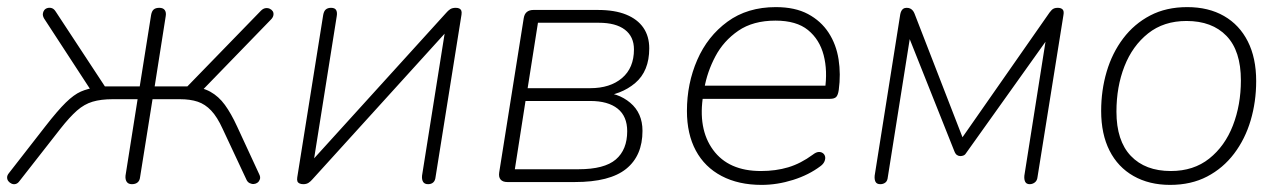

<svg xmlns="http://www.w3.org/2000/svg" viewBox="-36 -512 3607 540"><path d="M335 6Q325 6 320.5 -0.5Q316 -7 317 -18L351 -233H281Q248 -233 224.5 -226Q201 -219 180.5 -201Q160 -183 134 -150L19 -3Q14 4 8 5.5Q2 7 -3.5 4.5Q-9 2 -12.5 -2.5Q-16 -7 -16 -13Q-16 -19 -11 -25L91 -156Q126 -201 149 -223.5Q172 -246 191.5 -254.5Q211 -263 235 -266L221 -256L88 -460Q84 -467 84.5 -473Q85 -479 88.5 -483.5Q92 -488 98 -489.5Q104 -491 110 -489Q116 -487 121 -479L259 -269H357L389 -470Q391 -481 396.5 -485.5Q402 -490 412 -490Q423 -490 427.5 -483.5Q432 -477 430 -466L399 -269H491L698 -482Q704 -488 710.5 -489Q717 -490 722.5 -487.5Q728 -485 731 -480.5Q734 -476 733 -469.5Q732 -463 726 -457L531 -256L497 -269Q532 -267 555.5 -254Q579 -241 596.5 -217Q614 -193 631 -156L693 -22Q697 -14 695 -8Q693 -2 688.5 1.5Q684 5 678 5.5Q672 6 666 3Q660 0 657 -7L590 -150Q575 -183 558 -201Q541 -219 520 -226Q499 -233 470 -233H393L358 -14Q357 -4 351 1Q345 6 335 6Z M817 6Q811 6 806.5 4Q802 2 800.5 -2Q799 -6 800 -13L873 -470Q875 -481 880.5 -485.5Q886 -490 895 -490Q906 -490 909.5 -483.5Q913 -477 911 -466L842 -32H816L1219 -476Q1224 -482 1230 -486Q1236 -490 1246 -490Q1252 -490 1256 -488Q1260 -486 1261.5 -482Q1263 -478 1262 -471L1189 -14Q1188 -4 1182.5 1Q1177 6 1168 6Q1158 6 1154 -0.5Q1150 -7 1151 -18L1220 -452H1246L843 -8Q838 -2 832 2Q826 6 817 6Z M1391 0Q1378 0 1372 -7Q1366 -14 1368 -27L1437 -461Q1439 -473 1446 -478.5Q1453 -484 1464 -484H1646Q1693 -484 1725 -471Q1757 -458 1773.5 -434Q1790 -410 1790 -376Q1790 -312 1750.5 -278.5Q1711 -245 1651 -240L1653 -252Q1702 -252 1736.5 -223Q1771 -194 1771 -144Q1771 -74 1725 -37Q1679 0 1581 0ZM1412 -36H1591Q1664 -36 1696 -63.5Q1728 -91 1728 -143Q1728 -185 1701 -206.5Q1674 -228 1624 -228H1442ZM1448 -264H1624Q1680 -264 1713.5 -292.5Q1747 -321 1747 -373Q1747 -409 1721.5 -428.5Q1696 -448 1648 -448H1477Z M2106 8Q2041 8 1993.5 -17Q1946 -42 1921 -88.5Q1896 -135 1896 -200Q1896 -277 1925 -343.5Q1954 -410 2010 -451Q2066 -492 2146 -492Q2200 -492 2236.5 -472.5Q2273 -453 2294.5 -420Q2316 -387 2322.5 -345Q2329 -303 2323 -259Q2321 -245 2316 -239.5Q2311 -234 2298 -234H1925L1931 -271H2303L2284 -259Q2292 -313 2280.5 -357Q2269 -401 2236.5 -427.5Q2204 -454 2145 -454Q2082 -454 2040.5 -425.5Q1999 -397 1976 -353.5Q1953 -310 1945 -264L1942 -246Q1926 -150 1969.5 -90.5Q2013 -31 2104 -31Q2146 -31 2181 -41.5Q2216 -52 2250 -77Q2259 -84 2266 -84.5Q2273 -85 2278 -81.5Q2283 -78 2284.5 -72Q2286 -66 2283 -58.5Q2280 -51 2272 -45Q2239 -20 2194.5 -6Q2150 8 2106 8Z M2440 6Q2430 6 2426.5 -0.5Q2423 -7 2424 -18L2496 -472Q2497 -477 2499 -481Q2501 -485 2504.5 -487.5Q2508 -490 2514 -490Q2520 -490 2524 -488Q2528 -486 2531 -482.5Q2534 -479 2536 -474L2671 -126L2916 -477Q2919 -481 2922 -484Q2925 -487 2929 -488.5Q2933 -490 2939 -490Q2948 -490 2952.5 -485.5Q2957 -481 2955 -470L2882 -14Q2881 -4 2874.5 1Q2868 6 2860 6Q2851 6 2847.5 -0.5Q2844 -7 2845 -18L2911 -436H2934L2683 -84Q2679 -77 2674.5 -75Q2670 -73 2665 -73Q2660 -73 2655.5 -76Q2651 -79 2648 -87L2509 -436H2528L2461 -14Q2460 -3 2454 1.5Q2448 6 2440 6Z M3255 8Q3196 8 3152 -17Q3108 -42 3084.5 -88.5Q3061 -135 3061 -200Q3061 -258 3076.5 -310.5Q3092 -363 3123 -404Q3154 -445 3199 -468.5Q3244 -492 3303 -492Q3363 -492 3406.5 -467Q3450 -442 3473.5 -395.5Q3497 -349 3497 -284Q3497 -226 3481.5 -173.5Q3466 -121 3435 -80Q3404 -39 3359 -15.5Q3314 8 3255 8ZM3257 -31Q3321 -31 3365 -66Q3409 -101 3431.5 -159Q3454 -217 3454 -286Q3454 -369 3413.5 -411Q3373 -453 3301 -453Q3237 -453 3193 -418Q3149 -383 3126.5 -325.5Q3104 -268 3104 -198Q3104 -116 3144.5 -73.5Q3185 -31 3257 -31Z"/></svg>

Font: Nunito ExtraLight
Style: Italic
Weight: 200
Italic angle: -9°
Designer: Vernon Adams
Foundry: Vernon Adams
Version: Version 3.602